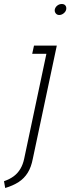

<svg xmlns="http://www.w3.org/2000/svg" viewBox="-34 -729 352 960"><path d="M130 65 250 -501H136L127 -460H198L87 64Q81 93 68 115Q55 137 35 152Q15 167 -14 177L-8 211Q32 199 59.5 181Q87 163 104.5 135Q122 107 130 65ZM297 -682Q299 -694 293 -701.5Q287 -709 275 -709Q263 -709 253 -701.5Q243 -694 240 -682Q238 -671 244.5 -662.5Q251 -654 262 -654Q274 -654 284.5 -662.5Q295 -671 297 -682Z"/></svg>

Font: Advent Pro Light
Style: Italic
Weight: 300
Italic angle: -12°
Version: Version 3.000